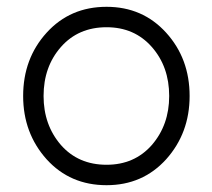

<svg xmlns="http://www.w3.org/2000/svg" viewBox="-20 -532 624 564"><path d="M293 -452Q375 -452 426 -394Q477 -336 477 -250Q477 -165 426 -106Q375 -48 293 -48Q210 -48 159 -106Q108 -165 108 -250Q108 -336 159 -394Q210 -452 293 -452ZM293 -512Q186 -512 117 -436Q48 -360 48 -250Q48 -141 117 -64Q186 12 293 12Q399 12 468 -64Q537 -141 537 -250Q537 -360 468 -436Q399 -512 293 -512Z"/></svg>

Font: Unageo Variable
Style: Regular
Weight: 300
Designer: Richard Sepsi
Foundry: Richard Sepsi
Version: Version 2.200